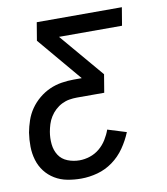

<svg xmlns="http://www.w3.org/2000/svg" viewBox="-83 -590 766 882"><g transform="rotate(-10 300.0 -148.5)"><path d="M225 223Q192 223 160.5 217Q129 211 102.5 195Q76 179 57.5 155Q39 131 30 101Q21 71 20.5 38.5Q20 6 25 -27Q30 -54 39.5 -82Q49 -110 66 -134.5Q83 -159 106.5 -178.5Q130 -198 157 -210Q184 -222 213 -226.5Q242 -231 269 -231H307L134 -436L148 -520H545L531 -436H237L411 -231L397 -147H269Q252 -147 234 -144Q216 -141 199 -132.5Q182 -124 168 -111Q154 -98 144 -82Q134 -66 128.5 -48.5Q123 -31 120 -14Q115 15 118 44Q121 73 135.5 95.5Q150 118 176.5 128.5Q203 139 232 139Q256 139 280.5 131Q305 123 325 106.5Q345 90 359 67.5Q373 45 381 22L468 49Q453 86 429.5 120Q406 154 373 178Q340 202 301.5 212.5Q263 223 225 223Z"/></g></svg>

Font: Iosevka Aile Medium
Style: Italic
Weight: 500
Italic angle: -9°
Designer: Belleve Invis
Foundry: Belleve Invis
Version: Version 31.1.0; ttfautohint (v1.8.4)